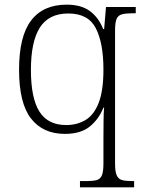

<svg xmlns="http://www.w3.org/2000/svg" viewBox="-20 -566 626 826"><path d="M324 240V213H353Q381 213 396.5 208.5Q412 204 418.5 188Q425 172 425 137V34Q425 -7 425.5 -47Q426 -87 428 -103H425Q405 -53 366 -21.5Q327 10 259 10Q165 10 113.5 -56Q62 -122 62 -266Q62 -410 114 -478Q166 -546 267 -546Q329 -546 366.5 -518.5Q404 -491 424 -441H428L436 -536H564V-509H554Q522 -509 505 -504.5Q488 -500 481.5 -484.5Q475 -469 475 -435V138Q475 172 482 188Q489 204 504.5 208.5Q520 213 547 213H557V240ZM265 -28Q311 -28 347.5 -49.5Q384 -71 404.5 -123.5Q425 -176 425 -267Q425 -380 392.5 -444Q360 -508 274 -508Q190 -508 151.5 -447.5Q113 -387 113 -265Q113 -144 149.5 -86Q186 -28 265 -28Z"/></svg>

Font: Noto Serif Tibetan ExtraLight
Style: Regular
Weight: 200
Designer: Monotype Design Team
Foundry: Monotype Imaging Inc.
Version: Version 2.103; ttfautohint (v1.8.4.7-5d5b)